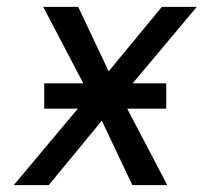

<svg xmlns="http://www.w3.org/2000/svg" viewBox="-20 -540 640 560"><path d="M20 0 207 -223H109V-297H223L106 -520H208L297 -332L452 -520H554L367 -297H465V-223H351L468 0H366L277 -188L122 0Z"/></svg>

Font: Iosevka Extended Oblique
Style: Regular
Weight: 400
Width: 7
Italic angle: -9°
Monospace: yes
Designer: Belleve Invis
Foundry: Belleve Invis
Version: Version 32.0.1; ttfautohint (v1.8.4)